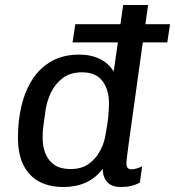

<svg xmlns="http://www.w3.org/2000/svg" viewBox="-20 -740 702 770"><path d="M234 10Q179 10 138.5 -11Q98 -32 75 -76Q52 -120 52 -190Q52 -257 66.5 -317Q81 -377 111 -423Q141 -469 187.5 -495Q234 -521 298 -521Q346 -521 381.5 -503Q417 -485 436 -453L474 -720H574Q562 -636 551 -558Q540 -480 530.5 -411Q521 -342 513 -285Q505 -228 499 -185.5Q493 -143 490 -117Q487 -91 487 -84Q487 -73 492 -67Q497 -61 507 -61Q517 -61 528.5 -64.5Q540 -68 550 -73L541 -8Q510 10 466 10Q427 10 409.5 -10.5Q392 -31 392 -63Q363 -25 323.5 -7.5Q284 10 234 10ZM262 -62Q306 -62 334 -81.5Q362 -101 378.5 -130Q395 -159 401 -188Q412 -245 414.5 -275.5Q417 -306 417 -325Q417 -381 390.5 -415.5Q364 -450 309 -450Q263 -450 232.5 -427.5Q202 -405 185 -370Q168 -335 162 -294Q158 -262 155 -242Q152 -222 151.5 -209.5Q151 -197 151 -188Q151 -151 163 -122.5Q175 -94 199.5 -78Q224 -62 262 -62ZM271 -570 282 -643H662L651 -570Z"/></svg>

Font: Chivo Mono
Style: Italic
Weight: 400
Italic angle: -8.05°
Monospace: yes
Version: Version 1.008